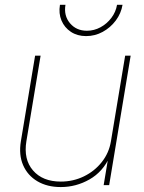

<svg xmlns="http://www.w3.org/2000/svg" viewBox="-20 -757 590 785"><path d="M228.5 7.8Q172.9 7.8 132.8 -15.9Q92.8 -39.6 74.5 -81.8Q56.2 -124 65.4 -179.7L123.5 -529.3H146L87.9 -179.7Q75.7 -105.5 115 -60.1Q154.3 -14.6 228.5 -14.6Q279.3 -14.6 323 -35.9Q366.7 -57.1 396.2 -94.5Q425.8 -131.8 433.6 -179.7L491.7 -529.3H514.2L426.3 0H403.8L423.3 -117.2H429.2Q400.9 -54.7 345.9 -23.4Q291 7.8 228.5 7.8ZM332 -609.4Q296.4 -609.4 270 -626.7Q243.7 -644 231.4 -673.1Q219.2 -702.1 225.1 -737.3H247.6Q240.2 -692.9 266.1 -662.1Q292 -631.3 335.4 -631.3Q364.7 -631.3 390.9 -645.5Q417 -659.7 435.3 -683.8Q453.6 -708 458.5 -737.3H481Q475.1 -702.1 453.4 -673.1Q431.6 -644 399.9 -626.7Q368.2 -609.4 332 -609.4Z"/></svg>

Font: Inter 24pt Thin
Style: Italic
Weight: 250
Italic angle: -9.3988°
Version: Version 4.001;git-66647c0bb